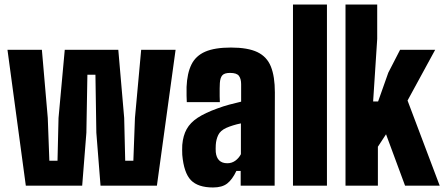

<svg xmlns="http://www.w3.org/2000/svg" viewBox="-20 -820 1962 848"><path d="M94 0 13 -600H165L191 -299L198 -110H234L238.5 -299L266 -600H502.5L528.5 -299L533 -110H569L576 -299L603.5 -600H755.5L673 0H424L405.5 -234L401.5 -490H366L361.5 -234L343 0Z M921 8Q854.5 8 823.2 -24.2Q792 -56.5 785 -136Q784.5 -145 784.5 -158Q784.5 -171 785 -180Q788.5 -221 804.5 -249.8Q820.5 -278.5 853.2 -300Q886 -321.5 940 -341Q967 -351 992.2 -357.8Q1017.5 -364.5 1045 -371V-448Q1045 -472 1035.2 -485Q1025.5 -498 996 -498Q971.5 -498 962 -487.5Q952.5 -477 951 -453Q950.5 -446 950.2 -429.2Q950 -412.5 950.2 -395.2Q950.5 -378 951 -369H805Q804.5 -374.5 804 -397Q803.5 -419.5 804 -436Q806.5 -496.5 825.5 -535Q844.5 -573.5 886.5 -591.8Q928.5 -610 1000 -610Q1074.5 -610 1116.8 -589.8Q1159 -569.5 1176.5 -525.8Q1194 -482 1194 -412L1193 0H1043V-65H1024Q1006 -27 983.5 -9.5Q961 8 921 8ZM984 -99Q1003.5 -99 1019 -110Q1034.5 -121 1044 -139V-275Q1026 -271.5 1009.2 -266.2Q992.5 -261 979 -255Q953 -243 943.8 -223.5Q934.5 -204 933 -180Q932.5 -170.5 932.5 -163Q932.5 -155.5 933 -148Q935.5 -124 948.2 -111.5Q961 -99 984 -99Z M1274 0V-800H1424V0Z M1506 0V-800H1646V-648L1628 -372H1650L1695 -499L1747 -600H1902L1780 -376L1922 0H1769L1685 -227L1649 -172V0Z"/></svg>

Font: Big Shoulders Display Thin Black
Style: Regular
Weight: 900
Version: Version 2.002